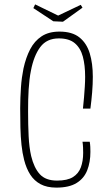

<svg xmlns="http://www.w3.org/2000/svg" viewBox="-20 -849 495 875"><path d="M237 6Q194 6 165 -9.5Q136 -25 118 -53Q100 -81 90 -120Q82 -151 78 -188.5Q74 -226 73 -268Q72 -310 72 -356Q72 -380 73 -404Q74 -428 75.5 -451Q77 -474 80 -495.5Q83 -517 87 -537Q98 -587 117.5 -624.5Q137 -662 169.5 -683.5Q202 -705 251 -705Q309 -705 342 -678.5Q375 -652 389 -606Q403 -560 403 -499Q403 -466 400 -429Q397 -392 392 -354H358Q361 -381 363 -406Q365 -431 366.5 -454.5Q368 -478 368 -499Q368 -552 357.5 -591Q347 -630 321 -652Q295 -674 248 -674Q193 -674 163.5 -634.5Q134 -595 121 -527Q117 -508 114.5 -486Q112 -464 110.5 -441Q109 -418 108.5 -393Q108 -368 108 -341Q108 -280 110.5 -228.5Q113 -177 122 -138Q135 -84 161.5 -55Q188 -26 240 -26Q287 -26 312.5 -42Q338 -58 348.5 -86.5Q359 -115 359 -152Q359 -163 358.5 -176.5Q358 -190 356 -203H389Q391 -191 391.5 -179.5Q392 -168 392 -157Q392 -110 377.5 -73Q363 -36 329 -15Q295 6 237 6ZM267 -750 223 -752 132 -812 140 -829 245 -778 348 -827 356 -814Z"/></svg>

Font: Truculenta Thin
Style: Regular
Weight: 250
Version: Version 1.002